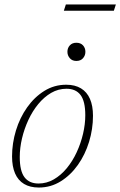

<svg xmlns="http://www.w3.org/2000/svg" viewBox="-20 -830 539 860"><path d="M276.5 -450.5Q316 -450.5 342.8 -434.2Q369.5 -418 383 -387Q396.5 -356 396.5 -311.5Q396.5 -252 379 -194.8Q361.5 -137.5 329 -91.5Q296.5 -45.5 252 -17.8Q207.5 10 154 10Q114.5 10 87.8 -6Q61 -22 47.5 -53.2Q34 -84.5 34 -129Q34 -188.5 51.5 -245.8Q69 -303 101.5 -349Q134 -395 178.5 -422.8Q223 -450.5 276.5 -450.5ZM152.5 -8Q189 -8 221 -26.5Q253 -45 279 -76.5Q305 -108 323.5 -148Q342 -188 352 -230.8Q362 -273.5 362 -314Q362 -376.5 340.8 -404.5Q319.5 -432.5 278 -432.5Q241 -432.5 209.2 -414Q177.5 -395.5 151.5 -364Q125.5 -332.5 107 -292.5Q88.5 -252.5 78.5 -209.8Q68.5 -167 68.5 -126.5Q68.5 -64 89.8 -36Q111 -8 152.5 -8ZM322 -557Q303.5 -557 292.8 -569.2Q282 -581.5 282 -598Q282 -615 292.8 -626.8Q303.5 -638.5 322 -638.5Q341 -638.5 351.8 -626.8Q362.5 -615 362.5 -598Q362.5 -581.5 351.8 -569.2Q341 -557 322 -557ZM266 -782 275 -810H499L490 -782Z"/></svg>

Font: Newsreader 16pt 16pt ExtraLight
Style: Italic
Weight: 250
Italic angle: -17°
Version: Version 1.003